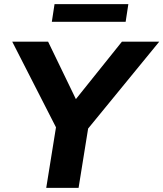

<svg xmlns="http://www.w3.org/2000/svg" viewBox="-20 -906 788 926"><path d="M39 0ZM203 0 250 -292 39 -705H212L346 -428L568 -705H748L405 -286L359 0ZM230 -801 243 -886H599L586 -801Z"/></svg>

Font: Winston
Style: Bold Italic
Weight: 700
Italic angle: -9°
Designer: Original fonts by Vernon Adams / Changes by Cristiano Sobral
Foundry: Original fonts by Vernon Adams / Changes by Cristiano Sobral
Version: Version 2.503;July 17, 2020;FontCreator 13.0.0.2655 64-bit